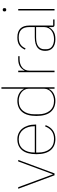

<svg xmlns="http://www.w3.org/2000/svg" viewBox="922 -1702 792 2676"><g transform="rotate(-90 1318.0 -364.0)"><path d="M25 -506H47L225 -24H228L406 -506H427L239 0H213Z M719 12Q619 12 563 -54.5Q507 -121 507 -253Q507 -384 562 -451Q617 -518 715 -518Q761 -518 798.5 -500.5Q836 -483 863 -450Q890 -417 905 -370.5Q920 -324 920 -266V-256H530V-229Q530 -126 579 -66.5Q628 -7 719 -7Q847 -7 894 -131L912 -124Q889 -61 840.5 -24.5Q792 12 719 12ZM715 -499Q626 -499 578 -439.5Q530 -380 530 -277V-275H897V-279Q897 -329 884 -369.5Q871 -410 847 -439Q823 -468 789.5 -483.5Q756 -499 715 -499Z M1419 -78H1416Q1408 -61 1394 -45Q1380 -29 1359.5 -16.5Q1339 -4 1312 4Q1285 12 1252 12Q1152 12 1096 -54Q1040 -120 1040 -253Q1040 -386 1096 -452Q1152 -518 1252 -518Q1285 -518 1312 -510Q1339 -502 1359.5 -489.5Q1380 -477 1394 -460.5Q1408 -444 1416 -428H1419V-740H1440V0H1419ZM1252 -7Q1285 -7 1315 -17Q1345 -27 1368.5 -45Q1392 -63 1405.5 -88Q1419 -113 1419 -143V-363Q1419 -393 1405.5 -418Q1392 -443 1368.5 -461Q1345 -479 1315 -489Q1285 -499 1252 -499Q1161 -499 1112 -439.5Q1063 -380 1063 -277V-229Q1063 -126 1112 -66.5Q1161 -7 1252 -7Z M1650 0V-506H1671V-419H1674Q1683 -437 1695.5 -452.5Q1708 -468 1726.5 -480Q1745 -492 1771 -499Q1797 -506 1832 -506H1873V-487H1829Q1798 -487 1769.5 -478.5Q1741 -470 1719 -453Q1697 -436 1684 -410Q1671 -384 1671 -349V0Z M2308 0Q2279 0 2279 -29V-77H2276Q2257 -41 2218.5 -14.5Q2180 12 2110 12Q2032 12 1989.5 -24.5Q1947 -61 1947 -130Q1947 -161 1956.5 -188Q1966 -215 1988 -234Q2010 -253 2046.5 -264Q2083 -275 2137 -275H2279V-349Q2279 -427 2242.5 -463Q2206 -499 2135 -499Q2078 -499 2040.5 -476.5Q2003 -454 1982 -404L1964 -412Q1985 -461 2024.5 -489.5Q2064 -518 2135 -518Q2218 -518 2259 -475.5Q2300 -433 2300 -352V-19H2385V0ZM2110 -7Q2144 -7 2174.5 -16Q2205 -25 2228 -42.5Q2251 -60 2265 -86.5Q2279 -113 2279 -148V-257H2138Q2049 -257 2009.5 -226Q1970 -195 1970 -145V-115Q1970 -62 2009 -34.5Q2048 -7 2110 -7Z M2520 -673Q2507 -673 2502 -679.5Q2497 -686 2497 -694V-701Q2497 -709 2502 -715.5Q2507 -722 2520 -722Q2533 -722 2538 -715.5Q2543 -709 2543 -701V-694Q2543 -686 2538 -679.5Q2533 -673 2520 -673ZM2510 -506H2531V0H2510Z"/></g></svg>

Font: IBM Plex Sans Arabic Thin
Style: Regular
Weight: 100
Designer: Mike Abbink, Paul van der Laan, Pieter van Rosmalen, Wael Morcos, Khajak Apelian
Foundry: Bold Monday
Version: Version 1.101